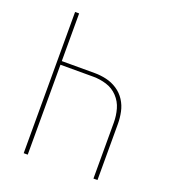

<svg xmlns="http://www.w3.org/2000/svg" viewBox="-134 -837 844 939"><g transform="rotate(20 288.0 -367.5)"><path d="M96 0H117V-468H288Q323 -468 357 -457.5Q391 -447 415.5 -421Q440 -395 449.5 -361Q459 -327 459 -292V0H480V-292Q480 -323 473.5 -354Q467 -385 450 -411.5Q433 -438 406.5 -455.5Q380 -473 349.5 -480Q319 -487 288 -487H117V-735H96Z"/></g></svg>

Font: Iosevka Sparkle Thin
Style: Regular
Weight: 100
Designer: Belleve Invis
Foundry: Belleve Invis
Version: Version 4.5.0; ttfautohint (v1.8.3)